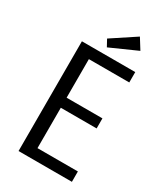

<svg xmlns="http://www.w3.org/2000/svg" viewBox="-221 -999 942 1091"><g transform="rotate(30 250.0 -454.0)"><path d="M410 -333H175V-68H440V0H90V-720H440V-652H175V-399H410ZM362 -908 405 -839 230 -761 206 -805Z"/></g></svg>

Font: Carrois Gothic
Style: Regular
Weight: 400
Designer: Ralph du Carrois
Foundry: Ralph du Carrois
Version: Version 1.002